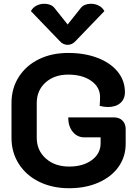

<svg xmlns="http://www.w3.org/2000/svg" viewBox="-20 -990 727 1019"><path d="M41 -259V-443Q41 -521 79.5 -581.5Q118 -642 186 -675.5Q254 -709 342 -709Q430 -709 498.5 -682.5Q567 -656 605 -609Q643 -562 643 -501Q643 -464 618.5 -443Q594 -422 553 -422Q533 -422 509 -428Q511 -452 511 -475Q511 -528 464 -561Q417 -594 342 -594Q268 -594 221.5 -552Q175 -510 175 -443V-259Q175 -192 223 -149Q271 -106 347 -106Q421 -106 467.5 -140.5Q514 -175 514 -230V-261H428Q390 -261 366 -290.5Q342 -320 342 -367H585Q613 -367 630 -350Q647 -333 647 -305V-227Q647 -158 609 -104.5Q571 -51 502.5 -21Q434 9 347 9Q258 9 188.5 -25Q119 -59 80 -120Q41 -181 41 -259ZM410 -949Q418 -959 432 -964.5Q446 -970 462 -970Q485 -970 504.5 -960Q524 -950 534 -931L381 -772Q363 -752 339 -752Q315 -752 297 -772L144 -931Q154 -950 173.5 -960Q193 -970 216 -970Q232 -970 246 -964.5Q260 -959 268 -949L339 -860Z"/></svg>

Font: K2D
Style: Bold
Weight: 700
Designer: Katatrad Aksorn Co.,Ltd.
Foundry: Cadson Demak Co.,Ltd.
Version: Version 1.000; ttfautohint (v1.6)